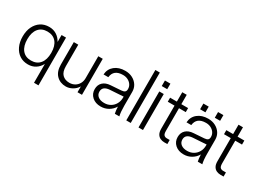

<svg xmlns="http://www.w3.org/2000/svg" viewBox="-41 -1423 3095 2309"><g transform="rotate(30 1506.5 -268.5)"><path d="M503 -500V163H441V-99Q414 -48 369 -19.5Q324 9 266 9Q199 9 149.5 -23.5Q100 -56 72 -115Q44 -174 44 -252Q44 -330 72 -388Q100 -446 149.5 -478.5Q199 -511 266 -511Q324 -511 369 -482.5Q414 -454 441 -404V-500ZM109 -252Q109 -156 152.5 -103Q196 -50 274 -50Q354 -50 397.5 -103Q441 -156 441 -252Q441 -347 397.5 -399.5Q354 -452 274 -452Q196 -452 152.5 -399.5Q109 -347 109 -252Z M673 -202Q673 -122 710 -85.5Q747 -49 808 -49Q849 -49 881.5 -68Q914 -87 932.5 -120Q951 -153 951 -196V-500H1013V0H951V-81Q924 -37 880.5 -13Q837 11 793 11Q713 11 662 -40.5Q611 -92 611 -189V-500H673Z M1519 -141Q1519 -51 1532 0H1469Q1460 -41 1458 -94Q1430 -46 1382 -18Q1334 10 1276 10Q1203 10 1157 -31Q1111 -72 1111 -137Q1111 -196 1148.5 -232Q1186 -268 1254 -272L1396 -282Q1429 -284 1443.5 -296.5Q1458 -309 1458 -335V-337Q1458 -370 1440 -396.5Q1422 -423 1391.5 -438.5Q1361 -454 1323 -454Q1194 -454 1181 -342H1115Q1120 -419 1176.5 -465Q1233 -511 1322 -511Q1379 -511 1423.5 -487.5Q1468 -464 1493.5 -424Q1519 -384 1519 -333ZM1175 -139Q1175 -97 1206.5 -72.5Q1238 -48 1292 -48Q1340 -48 1377.5 -70Q1415 -92 1436.5 -130.5Q1458 -169 1458 -218V-232L1273 -220Q1175 -213 1175 -139Z M1628 -700H1690V0H1628Z M1791 -648H1867V-571H1791ZM1798 -500H1860V0H1798Z M2198 -57V0H2154Q2126 0 2100 -11.5Q2074 -23 2058 -50Q2042 -77 2042 -123V-444H1948V-500H2042V-630H2104V-500H2198V-444H2104V-131Q2104 -86 2119 -71.5Q2134 -57 2157 -57Z M2534 -639H2608V-560H2534ZM2330 -639H2404V-560H2330ZM2671 -141Q2671 -51 2684 0H2621Q2612 -41 2610 -94Q2582 -46 2534 -18Q2486 10 2428 10Q2355 10 2309 -31Q2263 -72 2263 -137Q2263 -196 2300.5 -232Q2338 -268 2406 -272L2548 -282Q2581 -284 2595.5 -296.5Q2610 -309 2610 -335V-337Q2610 -370 2592 -396.5Q2574 -423 2543.5 -438.5Q2513 -454 2475 -454Q2346 -454 2333 -342H2267Q2272 -419 2328.5 -465Q2385 -511 2474 -511Q2531 -511 2575.5 -487.5Q2620 -464 2645.5 -424Q2671 -384 2671 -333ZM2327 -139Q2327 -97 2358.5 -72.5Q2390 -48 2444 -48Q2492 -48 2529.5 -70Q2567 -92 2588.5 -130.5Q2610 -169 2610 -218V-232L2425 -220Q2327 -213 2327 -139Z M2979 -57V0H2935Q2907 0 2881 -11.5Q2855 -23 2839 -50Q2823 -77 2823 -123V-444H2729V-500H2823V-630H2885V-500H2979V-444H2885V-131Q2885 -86 2900 -71.5Q2915 -57 2938 -57Z"/></g></svg>

Font: Overused Grotesk Book
Style: Regular
Weight: 350
Version: Version 0.003